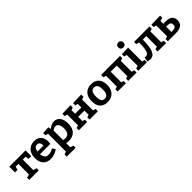

<svg xmlns="http://www.w3.org/2000/svg" viewBox="360 -2461 4371 4371"><g transform="rotate(-45 2546.0 -275.0)"><path d="M12 -349V-534H536V-349H451L434 -431H344V-91L427 -71V0H122V-71L204 -91V-431H115L97 -349Z M995 -142 1042 -67Q926 12 806 12Q694 12 628 -58Q562 -128 562 -257Q562 -346 594 -411Q626 -476 685.5 -511Q745 -546 825 -546Q936 -546 991.5 -481.5Q1047 -417 1047 -310Q1047 -279 1041 -240H708Q714 -171 746 -131.5Q778 -92 839 -92Q911 -92 995 -142ZM709 -323H903Q901 -445 814 -445Q768 -445 742 -412.5Q716 -380 709 -323Z M1657 -280Q1657 -138 1586 -63Q1515 12 1393 12Q1352 12 1307 3V137L1385 158V230H1100V158L1167 136V-439L1100 -459V-531L1276 -539L1288 -471Q1332 -509 1374 -527.5Q1416 -546 1460 -546Q1518 -546 1562.5 -515Q1607 -484 1632 -424Q1657 -364 1657 -280ZM1511 -266Q1511 -348 1482.5 -395.5Q1454 -443 1405 -443Q1360 -443 1307 -401V-96Q1344 -87 1375 -87Q1444 -87 1477.5 -133.5Q1511 -180 1511 -266Z M2331 -538V-466L2265 -444V-93L2331 -72V0H2063V-72L2125 -90V-227H1924V-90L1986 -72V0H1717V-72L1784 -93V-438L1717 -459V-531L1986 -538V-466L1924 -444V-327H2125V-442L2063 -459V-531Z M2906 -277Q2906 -142 2834.5 -65Q2763 12 2638 12Q2520 12 2455.5 -58Q2391 -128 2391 -257Q2391 -393 2461 -469.5Q2531 -546 2656 -546Q2774 -546 2840 -475.5Q2906 -405 2906 -277ZM2536 -264Q2536 -173 2563 -130.5Q2590 -88 2645 -88Q2704 -88 2732.5 -133.5Q2761 -179 2761 -270Q2761 -361 2733.5 -403.5Q2706 -446 2649 -446Q2592 -446 2564 -401.5Q2536 -357 2536 -264Z M3577 -534V-463L3510 -439V-93L3577 -72V0H3310V-72L3370 -90V-431H3173V-90L3233 -72V0H2966V-72L3033 -93V-438L2966 -459V-531L3170 -534Z M3842 -538V-91L3909 -72V0H3635V-72L3702 -91V-440L3635 -459V-531ZM3686 -697Q3686 -737 3709 -758.5Q3732 -780 3769 -780Q3806 -780 3828 -759Q3850 -738 3850 -698Q3850 -659 3827.5 -637.5Q3805 -616 3768 -616Q3731 -616 3708.5 -637.5Q3686 -659 3686 -697Z M4527 -463 4460 -440V-91L4527 -72V0H4254V-72L4320 -91V-431H4209Q4206 -286 4188.5 -190Q4171 -94 4129.5 -42Q4088 10 4016 10Q3979 10 3929 -5L3949 -114Q3966 -110 3983 -110Q4031 -110 4056 -147Q4081 -184 4090.5 -254Q4100 -324 4102 -441L4029 -463V-534H4527Z M4879 -355Q4976 -355 5028 -311.5Q5080 -268 5080 -182Q5080 -92 5020.5 -46Q4961 0 4835 0H4584V-72L4651 -91V-440L4584 -459V-531L4871 -538V-466L4791 -446V-355ZM4832 -93Q4888 -93 4914 -114Q4940 -135 4940 -179Q4940 -221 4917.5 -241.5Q4895 -262 4847 -262H4791V-93Z"/></g></svg>

Font: Bitter Pro
Style: Bold
Weight: 700
Designer: Sol Matas, and Bitter project Authors
Foundry: Sol Matas
Version: Version 1.010